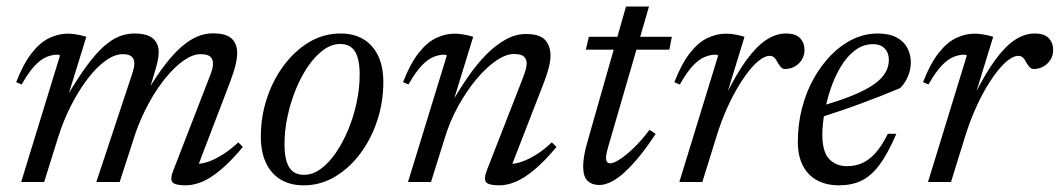

<svg xmlns="http://www.w3.org/2000/svg" viewBox="-20 -546 3180 576"><path d="M569.5 -36.5 569 -54.5Q585.5 -54 606 -61.2Q626.5 -68.5 649.2 -83Q672 -97.5 695 -119L708.5 -105Q672.5 -62 642 -36.5Q611.5 -11 585.8 -0.5Q560 10 537 10Q504.5 10 497 0.2Q489.5 -9.5 501 -37.5L608.5 -315Q614 -328 616.5 -337.8Q619 -347.5 619 -355.5Q619 -368.5 610.8 -376Q602.5 -383.5 582 -383.5Q558.5 -383.5 531.8 -365Q505 -346.5 478 -313.8Q451 -281 427.5 -238.5Q404 -196 387 -148L339 0H269L374.5 -318.5Q377 -326 379 -332.5Q381 -339 382 -345Q383 -351 383 -356Q383 -369 375 -376.2Q367 -383.5 348 -383.5Q324 -383.5 296.8 -364Q269.5 -344.5 243 -309.8Q216.5 -275 193.2 -229.5Q170 -184 154 -133L112.5 0H43.5L160 -379.5Q158.5 -380.5 156.8 -381.2Q155 -382 152.5 -382Q135.5 -382 118.2 -374.5Q101 -367 83 -347.5Q65 -328 45 -292.5L28.5 -299.5Q50.5 -355.5 75.5 -387.2Q100.5 -419 128 -432Q155.5 -445 183 -445Q193 -445 202.2 -443.8Q211.5 -442.5 220.8 -440.5Q230 -438.5 239 -435.5L182.5 -253H178.5Q212 -310 239.5 -347.5Q267 -385 291.2 -406.5Q315.5 -428 337.8 -436.8Q360 -445.5 382.5 -445.5Q422 -445.5 439 -430.5Q456 -415.5 456 -390Q456 -374 450.8 -353.5Q445.5 -333 437 -305.5L426.5 -272.5H422Q451 -321 477 -354.2Q503 -387.5 527 -407.8Q551 -428 573.5 -437Q596 -446 618 -446Q658.5 -446 675 -430.2Q691.5 -414.5 691.5 -387.5Q691.5 -371 686.2 -349.5Q681 -328 669.5 -298Z M1001.5 -445.5Q1042 -445.5 1070.5 -428.2Q1099 -411 1114.5 -378.5Q1130 -346 1130 -299.5Q1130 -240 1111.8 -184.5Q1093.5 -129 1060.8 -85.2Q1028 -41.5 984.8 -15.8Q941.5 10 891 10Q851 10 822.2 -7.2Q793.5 -24.5 778 -57.2Q762.5 -90 762.5 -136Q762.5 -196 780.8 -251.2Q799 -306.5 831.8 -350.2Q864.5 -394 907.8 -419.8Q951 -445.5 1001.5 -445.5ZM892 -21.5Q918 -21.5 942.5 -39.5Q967 -57.5 988 -88.2Q1009 -119 1025 -157.8Q1041 -196.5 1050 -239Q1059 -281.5 1059 -322Q1059 -369 1045 -391.5Q1031 -414 1000.5 -414Q974.5 -414 950 -396Q925.5 -378 904.5 -347.5Q883.5 -317 867.5 -278Q851.5 -239 842.5 -196.5Q833.5 -154 833.5 -113.5Q833.5 -67 847.5 -44.2Q861.5 -21.5 892 -21.5Z M1205.5 -292.5 1189 -299.5Q1211 -355.5 1236 -387.2Q1261 -419 1288.5 -432Q1316 -445 1343.5 -445Q1353.5 -445 1362.8 -443.8Q1372 -442.5 1381.2 -440.5Q1390.5 -438.5 1399.5 -435.5L1339 -238.5H1335.5Q1360 -281 1386.2 -318.5Q1412.5 -356 1440.5 -384Q1468.5 -412 1498 -428Q1527.5 -444 1557.5 -444Q1599.5 -444 1615.5 -426Q1631.5 -408 1631.5 -379.5Q1631.5 -363.5 1626.5 -343.8Q1621.5 -324 1612 -299L1510 -36.5V-54.5Q1526 -54 1546.5 -61.2Q1567 -68.5 1590 -83Q1613 -97.5 1635.5 -119L1649.5 -105Q1613.5 -62 1582.8 -36.5Q1552 -11 1526.5 -0.5Q1501 10 1478 10Q1445.5 10 1438 0.2Q1430.5 -9.5 1441.5 -37.5L1549 -313Q1554 -326 1557 -336.8Q1560 -347.5 1560 -356Q1560 -368.5 1551.8 -376.2Q1543.5 -384 1522 -384Q1497.5 -384 1467.8 -363.5Q1438 -343 1408.5 -307.5Q1379 -272 1354.2 -227Q1329.5 -182 1314.5 -132.5L1273 0H1204L1320.5 -379.5Q1319 -380.5 1317.2 -381.2Q1315.5 -382 1313 -382Q1296 -382 1278.8 -374.5Q1261.5 -367 1243.5 -347.5Q1225.5 -328 1205.5 -292.5Z M1737.5 -397 1746.5 -435.5H1995.5L1988 -397ZM1805 -107Q1803 -99 1801.2 -92.5Q1799.5 -86 1798.8 -81Q1798 -76 1798 -72Q1798 -64 1801.5 -60Q1805 -56 1810.5 -56Q1821 -56 1839.5 -68Q1858 -80 1881.2 -102.2Q1904.5 -124.5 1928.5 -156.5L1947 -144.5Q1923.5 -108.5 1900.8 -80.2Q1878 -52 1856.8 -32Q1835.5 -12 1815.5 -1.5Q1795.5 9 1777.5 9Q1756 9 1742.8 -3.5Q1729.5 -16 1729.5 -46.5Q1729.5 -59.5 1732.2 -77.2Q1735 -95 1742 -119.5L1858 -526.5H1927Z M2134.5 -379.5Q2133 -380.5 2131.2 -381.2Q2129.5 -382 2127 -382Q2110 -382 2092.8 -374.5Q2075.5 -367 2057.5 -347.5Q2039.5 -328 2019.5 -292.5L2003 -299.5Q2025 -355.5 2050 -387.2Q2075 -419 2102.5 -432Q2130 -445 2157.5 -445Q2167.5 -445 2176.8 -443.8Q2186 -442.5 2195.2 -440.5Q2204.5 -438.5 2213.5 -435.5L2160 -261H2157.5Q2190.5 -326.5 2220.2 -367Q2250 -407.5 2279 -426.5Q2308 -445.5 2338 -445.5Q2367 -445.5 2380.2 -431.5Q2393.5 -417.5 2393.5 -396Q2393.5 -379.5 2385.2 -366.5Q2377 -353.5 2363.8 -346.2Q2350.5 -339 2334.5 -339Q2329 -339 2324.2 -343.2Q2319.5 -347.5 2313.5 -357.5Q2308 -368.5 2302.5 -373.5Q2297 -378.5 2289 -378.5Q2276.5 -378.5 2260.2 -366.8Q2244 -355 2226.8 -333.2Q2209.5 -311.5 2192 -281.8Q2174.5 -252 2158.8 -216Q2143 -180 2130.5 -140L2087 0H2018Z M2599.5 -413.5Q2569.5 -413.5 2545.2 -395.2Q2521 -377 2502.8 -346.8Q2484.5 -316.5 2472.2 -280.2Q2460 -244 2453.5 -208Q2447 -172 2447 -142.5Q2447 -90.5 2467.5 -69Q2488 -47.5 2521 -47.5Q2544.5 -47.5 2565 -56Q2585.5 -64.5 2605 -85.5Q2624.5 -106.5 2643.5 -144.5H2669Q2643.5 -85 2618.2 -51.2Q2593 -17.5 2564 -3.8Q2535 10 2497.5 10Q2459.5 10 2431.8 -4.8Q2404 -19.5 2388.8 -48.8Q2373.5 -78 2373.5 -120.5Q2373.5 -173 2386 -221.5Q2398.5 -270 2421.2 -310.5Q2444 -351 2474 -381.5Q2504 -412 2539.5 -428.8Q2575 -445.5 2613 -445.5Q2648 -445.5 2670 -433.5Q2692 -421.5 2702.2 -401.8Q2712.5 -382 2712.5 -359Q2712.5 -337.5 2703.5 -316.2Q2694.5 -295 2680 -281.5Q2652.5 -270 2623.5 -258.5Q2594.5 -247 2564 -235.8Q2533.5 -224.5 2502.5 -214Q2471.5 -203.5 2440.5 -193.5L2442 -227.5Q2491 -241.5 2526.5 -255.2Q2562 -269 2585.2 -282.5Q2608.5 -296 2621.8 -309.8Q2635 -323.5 2640.8 -337.5Q2646.5 -351.5 2646.5 -366Q2646.5 -380.5 2641 -391Q2635.5 -401.5 2625.2 -407.5Q2615 -413.5 2599.5 -413.5Z M2880.5 -379.5Q2879 -380.5 2877.2 -381.2Q2875.5 -382 2873 -382Q2856 -382 2838.8 -374.5Q2821.5 -367 2803.5 -347.5Q2785.5 -328 2765.5 -292.5L2749 -299.5Q2771 -355.5 2796 -387.2Q2821 -419 2848.5 -432Q2876 -445 2903.5 -445Q2913.5 -445 2922.8 -443.8Q2932 -442.5 2941.2 -440.5Q2950.5 -438.5 2959.5 -435.5L2906 -261H2903.5Q2936.5 -326.5 2966.2 -367Q2996 -407.5 3025 -426.5Q3054 -445.5 3084 -445.5Q3113 -445.5 3126.2 -431.5Q3139.5 -417.5 3139.5 -396Q3139.5 -379.5 3131.2 -366.5Q3123 -353.5 3109.8 -346.2Q3096.5 -339 3080.5 -339Q3075 -339 3070.2 -343.2Q3065.5 -347.5 3059.5 -357.5Q3054 -368.5 3048.5 -373.5Q3043 -378.5 3035 -378.5Q3022.5 -378.5 3006.2 -366.8Q2990 -355 2972.8 -333.2Q2955.5 -311.5 2938 -281.8Q2920.5 -252 2904.8 -216Q2889 -180 2876.5 -140L2833 0H2764Z"/></svg>

Font: Newsreader 24pt
Style: Italic
Weight: 400
Italic angle: -17°
Designer: Hugues Gentile
Foundry: Production Type
Version: Version 1.003